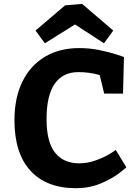

<svg xmlns="http://www.w3.org/2000/svg" viewBox="-20 -967 707 999"><path d="M387.2 -591.8Q307.1 -591.8 264.6 -531Q222.2 -470.2 222.2 -347.2Q222.2 -229 266.1 -173.1Q310.1 -117.2 392.1 -117.2Q436 -117.2 478.5 -132.6Q521 -147.9 551.5 -166.5Q582 -185.1 582 -187L637.2 -97.2Q637.2 -94.2 599.1 -65.2Q561 -36.1 502.9 -12Q444.8 12.2 375 12.2Q222.2 12.2 138.7 -78.4Q55.2 -168.9 55.2 -341.8Q55.2 -458 96.7 -542.5Q138.2 -627 214.1 -671.9Q290 -716.8 392.1 -716.8Q446.3 -716.8 497.6 -706.3Q548.8 -695.8 586.9 -683.3Q625 -670.9 625 -669.9L620.1 -480H522L499 -576.2Q495.1 -577.1 480.5 -581.1Q465.8 -585 440.9 -588.4Q416 -591.8 387.2 -591.8ZM318.4 -939 407.2 -946.8 569.3 -808.1 521 -741.7 370.1 -839.8 213.4 -741.7 165 -808.1Z"/></svg>

Font: Kadwa
Style: Regular
Weight: 400
Designer: Sol Matas
Foundry: Sol Matas
Version: Version 1.000;PS 001.000;hotconv 1.0.70;makeotf.lib2.5.58329